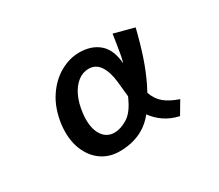

<svg xmlns="http://www.w3.org/2000/svg" viewBox="-107 -813 1214 1062"><g transform="rotate(-30 500.0 -282.0)"><path d="M781 9Q726 -4 688 -30.5Q650 -57 624 -93Q542 11 395 11Q334 11 287 -19.5Q240 -50 213.5 -105Q187 -160 187 -231Q187 -255 190 -280Q203 -375 246.5 -441Q290 -507 350.5 -541Q411 -575 473 -575Q551 -575 599.5 -533Q648 -491 655 -401Q661 -421 666.5 -451Q672 -481 677 -513.5Q682 -546 686 -573L814 -539Q789 -439 765 -368.5Q741 -298 711 -236L689 -193Q706 -145 739.5 -118Q773 -91 829 -72ZM577 -328Q570 -393 544.5 -432Q519 -471 473 -471Q435 -471 403.5 -446Q372 -421 351.5 -377.5Q331 -334 324 -276Q321 -255 321 -235Q321 -170 348 -131.5Q375 -93 423 -93Q460 -93 503 -118Q546 -143 577 -209Q579 -214 582 -219Q585 -224 587 -230Z"/></g></svg>

Font: RocknRoll One
Style: Regular
Weight: 400
Designer: Fontworks Inc.
Foundry: Fontworks Inc.
Version: Version 1.100